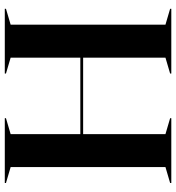

<svg xmlns="http://www.w3.org/2000/svg" viewBox="14 -766 752 821"><g transform="rotate(-90 390.5 -356.0)"><path d="M18 -5 86 -25V-687L18 -707V-712H295V-707L227 -687V-389H554V-687L486 -707V-712H763V-707L695 -687V-25L763 -5V0H486V-5L554 -25V-377H227V-25L295 -5V0H18Z"/></g></svg>

Font: Nyght Serif Medium
Style: Regular
Weight: 500
Designer: Maksym Kobuzan
Version: Version 0.410